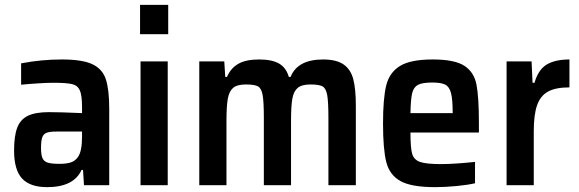

<svg xmlns="http://www.w3.org/2000/svg" viewBox="-20 -763 2387 791"><path d="M38 -143Q38 -203 51 -237Q64 -271 95 -286Q126 -301 182 -301Q228 -301 318 -297V-320Q318 -370 309 -390.5Q300 -411 277 -416.5Q254 -422 199 -422Q175 -422 136 -419.5Q97 -417 67 -414V-502Q150 -518 235 -518Q319 -518 360.5 -498.5Q402 -479 416 -436.5Q430 -394 430 -315V0H326L322 -63H316Q284 8 174 8Q104 8 71 -27.5Q38 -63 38 -143ZM301 -116Q318 -139 318 -201V-221H212Q185 -221 172 -216Q159 -211 154 -197Q149 -183 149 -153Q149 -125 155 -111.5Q161 -98 176.5 -93Q192 -88 226 -88Q254 -88 272 -94Q290 -100 301 -116Z M557 -622V-743H673V-622ZM559 0V-510H671V0Z M801 -510H904L908 -446H915Q931 -483 962.5 -500.5Q994 -518 1047 -518Q1101 -518 1130 -501Q1159 -484 1170 -446H1177Q1206 -518 1311 -518Q1366 -518 1395.5 -497.5Q1425 -477 1435.5 -436.5Q1446 -396 1446 -327V0H1333V-276Q1333 -344 1328 -371.5Q1323 -399 1309 -407Q1295 -415 1259 -415Q1223 -415 1206.5 -401Q1190 -387 1184.5 -357Q1179 -327 1179 -266V0H1067V-276Q1067 -344 1062 -371.5Q1057 -399 1043 -407Q1029 -415 993 -415Q957 -415 940.5 -401Q924 -387 918.5 -356.5Q913 -326 913 -266V0H801Z M1953 -217H1671Q1671 -154 1678 -129.5Q1685 -105 1710 -96Q1735 -87 1797 -87Q1851 -87 1937 -96V-8Q1907 -1 1860.5 3.5Q1814 8 1772 8Q1675 8 1630 -17Q1585 -42 1571.5 -95Q1558 -148 1558 -254Q1558 -357 1571 -410.5Q1584 -464 1627.5 -491Q1671 -518 1763 -518Q1853 -518 1893 -492Q1933 -466 1943 -414.5Q1953 -363 1953 -255ZM1671 -297H1845Q1845 -354 1838 -380Q1831 -406 1814 -414.5Q1797 -423 1761 -423Q1720 -423 1702 -413.5Q1684 -404 1678 -379Q1672 -354 1671 -297Z M2067 -510H2170L2174 -422H2182Q2198 -477 2233 -497.5Q2268 -518 2326 -518V-403Q2269 -403 2237.5 -385.5Q2206 -368 2192.5 -329Q2179 -290 2179 -222V0H2067Z"/></svg>

Font: Saira Semi Condensed Medium
Style: Regular
Weight: 500
Width: 4
Designer: Hector Gatti with collaboration of the Omnibus-Type team
Foundry: Omnibus-Type
Version: Version 1.001; ttfautohint (v1.8)